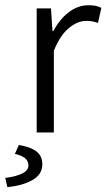

<svg xmlns="http://www.w3.org/2000/svg" viewBox="-57 -516 415 748"><path d="M141.6 -483.4 147.5 -395H150.9Q175.8 -441.9 211.4 -468.8Q247.1 -495.6 287.6 -495.6Q303.2 -495.6 314.9 -493.4Q326.7 -491.2 337.9 -485.4L324.7 -426.8Q311.5 -431.2 302 -432.9Q292.5 -434.6 278.8 -434.6Q244.6 -434.6 210.7 -406.2Q176.8 -377.9 152.8 -318.4V0H85.9V-483.4ZM-28.3 212.9 -36.6 177.2Q53.7 165 53.7 129.4Q53.7 109.9 39.6 99.4Q25.4 88.9 1 83.5L16.6 48.8Q64 57.1 85.9 74.7Q107.9 92.3 107.9 124.5Q107.9 163.6 69.1 185.5Q30.3 207.5 -28.3 212.9Z"/></svg>

Font: Varta
Style: Light
Weight: 300
Designer: Joana Correia, Viktoriya Grabowska, Eben Sorkin
Foundry: Sorkin Type
Version: Version 1.002; ttfautohint (v1.3) -l 8 -r 24 -G 200 -x 12 -H